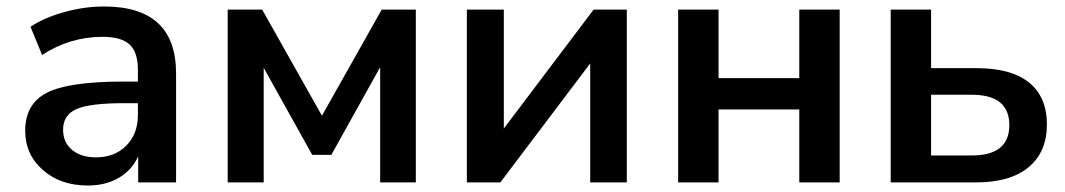

<svg xmlns="http://www.w3.org/2000/svg" viewBox="-20 -569 3324 599"><path d="M253.9 9.8Q168.9 9.8 113.8 -38.6Q58.6 -86.9 58.6 -161.1Q58.6 -245.1 126.5 -279.8Q194.3 -314.5 365.2 -314.5H410.2V-351.6Q410.2 -406.2 384.3 -430.2Q358.4 -454.1 299.8 -454.1Q198.2 -454.1 111.3 -397.5L75.2 -485.4Q117.2 -513.7 180.2 -531.2Q243.2 -548.8 304.7 -548.8Q529.3 -548.8 529.3 -339.8V0H411.1V-81.1Q391.6 -38.1 350.6 -14.2Q309.6 9.8 253.9 9.8ZM176.8 -164.1Q176.8 -125 204.6 -101.6Q232.4 -78.1 279.3 -78.1Q337.9 -78.1 374 -114.7Q410.2 -151.4 410.2 -210V-247.1H366.2Q259.8 -247.1 218.3 -228.5Q176.8 -210 176.8 -164.1Z M690.4 0V-539.1H797.9L984.4 -208L1170.9 -539.1H1277.3V0H1166V-359.4L1013.7 -85.9H954.1L802.7 -357.4V0Z M1436.5 0V-539.1H1551.8V-168L1832 -539.1H1935.5V0H1821.3V-371.1L1541 0Z M2095.7 0V-539.1H2221.7V-325.2H2473.6V-539.1H2599.6V0H2473.6V-227.5H2221.7V0Z M2758.8 0V-539.1H2884.8V-356.4H3026.4Q3134.8 -356.4 3190.4 -311.5Q3246.1 -266.6 3246.1 -180.7Q3246.1 -94.7 3189 -47.4Q3131.8 0 3026.4 0ZM2884.8 -84H3011.7Q3128.9 -84 3128.9 -178.7Q3128.9 -273.4 3011.7 -273.4H2884.8Z"/></svg>

Font: Min Sans SemiBold
Style: Regular
Weight: 600
Designer: Jinseong-Kim, NotoSansCJK, Nunito
Foundry: Jinseong-Kim
Version: Version 1.400;Glyphs 3.1.2 (3151)